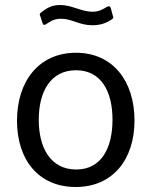

<svg xmlns="http://www.w3.org/2000/svg" viewBox="-20 -738 605 768"><path d="M425 -659C433 -664 435 -668 432 -673L423 -706C420 -714 415 -715 407 -710C390 -700 374 -691 350 -691C306 -691 268 -718 220 -718C185 -718 165 -704 144 -688C138 -683 138 -680 141 -674L150 -646C153 -637 157 -637 164 -641C181 -652 195 -663 224 -663C269 -663 296 -637 350 -637C386 -637 410 -649 425 -659ZM283 10C431 10 518 -100 518 -256C518 -414 431 -527 284 -527C137 -527 48 -415 48 -255C48 -99 134 10 283 10ZM285 -60C182 -60 135 -147 135 -259C135 -371 182 -457 284 -457C385 -457 430 -372 430 -259C430 -147 386 -60 285 -60Z"/></svg>

Font: United Sans
Style: Regular
Weight: 400
Designer: Pablo Impallari, Rodrigo Fuenzalida (Modified by Dan O. Williams)
Version: Version 1.000;PS 001.000;hotconv 1.0.88;makeotf.lib2.5.64775